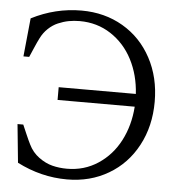

<svg xmlns="http://www.w3.org/2000/svg" viewBox="-52 -764 756 828"><g transform="rotate(5 325.5 -349.5)"><path d="M268.1 16.1Q155.8 16.1 51.8 -37.1L35.2 -203.1H60.1Q64.9 -192.4 77.1 -163.8Q89.4 -135.3 97.2 -120.1Q113.3 -86.9 142.1 -65.9Q170.9 -44.9 200.7 -37.4Q230.5 -29.8 264.2 -29.8Q338.9 -29.8 398.4 -69.1Q458 -108.4 492.2 -174.3Q526.4 -240.2 532.2 -321.8H198.2V-377H532.2Q527.3 -458.5 493.2 -524.7Q459 -590.8 399.2 -629.9Q339.4 -668.9 264.2 -668.9Q239.3 -668.9 216.3 -664.6Q193.4 -660.2 170.7 -650.4Q147.9 -640.6 128.7 -622.3Q109.4 -604 97.2 -579.1Q89.4 -564 77.1 -535.4Q64.9 -506.8 60.1 -496.1H35.2L51.8 -662.1Q154.8 -714.8 268.1 -714.8Q368.2 -714.8 447.5 -668.5Q526.9 -622.1 571.5 -538.8Q616.2 -455.6 616.2 -350.1Q616.2 -244.6 571.5 -160.9Q526.9 -77.1 447.5 -30.5Q368.2 16.1 268.1 16.1Z"/></g></svg>

Font: LT Superior Serif
Style: Regular
Weight: 400
Designer: Daniel Lyons
Foundry: LyonsType
Version: Version 2.120;FEAKit 1.0